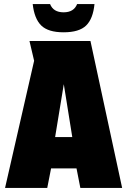

<svg xmlns="http://www.w3.org/2000/svg" viewBox="-20 -931 630 951"><path d="M233 -97 214 0H5L149 -630L126 -728H428L585 0H378L359 -97ZM253 -252H338L296 -514ZM295 -771Q219 -771 184.5 -804.5Q150 -838 142 -911H228Q244 -870 295 -870Q346 -870 362 -911H448Q441 -838 406.5 -804.5Q372 -771 295 -771Z"/></svg>

Font: Protest Strike
Style: Regular
Weight: 400
Designer: Octavio Pardo
Foundry: Ashler Design
Version: Version 2.005; ttfautohint (v1.8.4.7-5d5b)